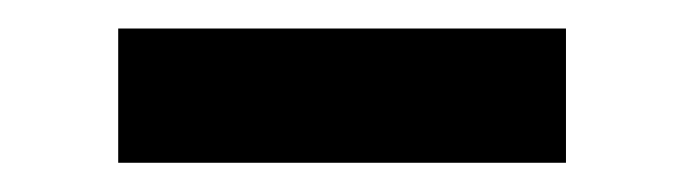

<svg xmlns="http://www.w3.org/2000/svg" viewBox="-20 -348 478 134"><path d="M62.5 -234.4V-328.1H375V-234.4Z"/></svg>

Font: Sudo Var
Style: Regular
Weight: 400
Monospace: yes
Designer: Jens Kutilek
Foundry: Jens Kutilek
Version: Version 0.065;FEAKit 1.0